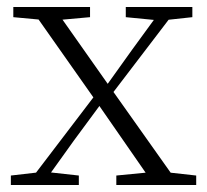

<svg xmlns="http://www.w3.org/2000/svg" viewBox="-20 -528 590 548"><path d="M11 0H205V-27L114 -37H98L11 -27ZM56 0H100L191 -127L284 -253H285L264 -273ZM312 0H540V-27L441 -38H425L312 -27ZM286 -242 489 -508H446L357 -386L269 -263H267ZM420 0H492L295 -278L133 -508H65L255 -238ZM18 -479 115 -470H137L237 -479V-508H18ZM339 -479 431 -470H446L529 -479V-508H339Z"/></svg>

Font: Source Han Serif CN VF
Style: Regular
Weight: 250
Designer: Ryoko NISHIZUKA 西塚涼子 (kana & ideographs); Frank Grießhammer (Latin, Greek & Cyrillic); Wenlong ZHANG 张文龙 (bopomofo); San
Foundry: Adobe
Version: Version 2.002;hotconv 1.1.0;makeotfexe 2.6.0